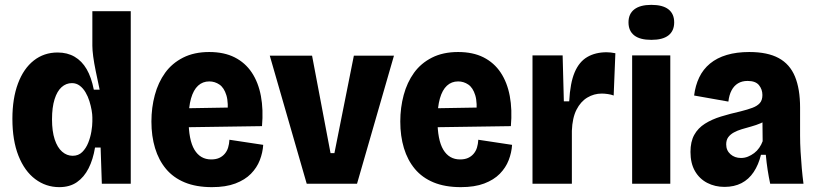

<svg xmlns="http://www.w3.org/2000/svg" viewBox="-20 -756 3363 790"><path d="M224 14Q169 14 125 -19Q81 -52 56 -115Q31 -178 31 -267Q31 -351 54 -412.5Q77 -474 119 -507Q161 -540 217 -540Q257 -540 287 -522.5Q317 -505 336.5 -471.5Q356 -438 366 -387H390Q381 -429 374 -463Q367 -497 363.5 -523.5Q360 -550 360 -568V-710H518V-261V0H399L394 -149H371Q363 -100 344.5 -63.5Q326 -27 296.5 -6.5Q267 14 224 14ZM279 -115Q303 -115 318.5 -130.5Q334 -146 343 -168.5Q352 -191 356 -215Q360 -239 360 -256V-273Q360 -285 357 -302.5Q354 -320 348 -339.5Q342 -359 332 -376Q322 -393 308 -403.5Q294 -414 276 -414Q252 -414 233.5 -397.5Q215 -381 204.5 -347.5Q194 -314 194 -265Q194 -216 205 -182.5Q216 -149 235.5 -132Q255 -115 279 -115Z M852 14Q787 14 740 -5.5Q693 -25 663 -61Q633 -97 618 -146.5Q603 -196 603 -256Q603 -313 617 -365Q631 -417 659.5 -456.5Q688 -496 733.5 -519Q779 -542 841 -542Q902 -542 945.5 -520Q989 -498 1016 -457.5Q1043 -417 1053.5 -361Q1064 -305 1058 -237L715 -232V-310L952 -314L915 -279Q921 -333 911.5 -364Q902 -395 883 -408Q864 -421 841 -421Q814 -421 795 -403.5Q776 -386 766 -351Q756 -316 756 -264Q756 -180 780 -140Q804 -100 849 -100Q868 -100 881.5 -106Q895 -112 904.5 -123Q914 -134 918.5 -148.5Q923 -163 924 -181L1063 -160Q1061 -128 1049 -97Q1037 -66 1012.5 -41Q988 -16 948.5 -1Q909 14 852 14Z M1242 0 1090 -527H1264L1340 -126H1356L1436 -527H1601L1449 0Z M1876 14Q1811 14 1764 -5.5Q1717 -25 1687 -61Q1657 -97 1642 -146.5Q1627 -196 1627 -256Q1627 -313 1641 -365Q1655 -417 1683.5 -456.5Q1712 -496 1757.5 -519Q1803 -542 1865 -542Q1926 -542 1969.5 -520Q2013 -498 2040 -457.5Q2067 -417 2077.5 -361Q2088 -305 2082 -237L1739 -232V-310L1976 -314L1939 -279Q1945 -333 1935.5 -364Q1926 -395 1907 -408Q1888 -421 1865 -421Q1838 -421 1819 -403.5Q1800 -386 1790 -351Q1780 -316 1780 -264Q1780 -180 1804 -140Q1828 -100 1873 -100Q1892 -100 1905.5 -106Q1919 -112 1928.5 -123Q1938 -134 1942.5 -148.5Q1947 -163 1948 -181L2087 -160Q2085 -128 2073 -97Q2061 -66 2036.5 -41Q2012 -16 1972.5 -1Q1933 14 1876 14Z M2171 0V-266V-528H2295L2300 -339H2322Q2326 -415 2344.5 -458.5Q2363 -502 2396.5 -521.5Q2430 -541 2476 -541Q2484 -541 2493 -540Q2502 -539 2512 -537L2505 -363Q2495 -367 2481 -369Q2467 -371 2456 -371Q2424 -371 2396.5 -354.5Q2369 -338 2352 -304.5Q2335 -271 2333 -218V0Z M2581 0V-528H2738V0ZM2660 -592Q2613 -592 2589.5 -610.5Q2566 -629 2566 -664Q2566 -699 2590 -717.5Q2614 -736 2660 -736Q2707 -736 2730.5 -717.5Q2754 -699 2754 -664Q2754 -629 2730.5 -610.5Q2707 -592 2660 -592Z M2961 13Q2922 13 2890 -3.5Q2858 -20 2839.5 -52Q2821 -84 2821 -131Q2821 -173 2836.5 -201Q2852 -229 2880.5 -247Q2909 -265 2946.5 -276.5Q2984 -288 3028 -298Q3056 -305 3076 -312.5Q3096 -320 3106.5 -332Q3117 -344 3117 -365Q3117 -388 3103 -405.5Q3089 -423 3056 -423Q3033 -423 3016.5 -413Q3000 -403 2990 -384Q2980 -365 2977 -338L2836 -363Q2841 -404 2857 -437.5Q2873 -471 2901.5 -494.5Q2930 -518 2970.5 -530Q3011 -542 3063 -542Q3138 -542 3184 -517Q3230 -492 3251 -441Q3272 -390 3272 -313V-198Q3272 -167 3274 -132.5Q3276 -98 3279 -64Q3282 -30 3286 0H3149Q3143 -28 3138.5 -57Q3134 -86 3131 -119H3111Q3101 -78 3081 -48Q3061 -18 3031 -2.5Q3001 13 2961 13ZM3029 -106Q3044 -106 3057.5 -111.5Q3071 -117 3083 -126Q3095 -135 3104 -148Q3113 -161 3118 -175L3117 -276L3145 -268Q3129 -257 3110 -249Q3091 -241 3071 -235.5Q3051 -230 3032.5 -224.5Q3014 -219 2999.5 -211Q2985 -203 2976.5 -191.5Q2968 -180 2968 -162Q2968 -137 2985.5 -121.5Q3003 -106 3029 -106Z"/></svg>

Font: Bricolage Grotesque SemiCondensed ExtraBold
Style: Regular
Weight: 800
Width: 4
Designer: Mathieu Triay
Foundry: Atelier Triay
Version: Version 1.001;gftools[0.9.33.dev8+g029e19f]